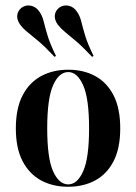

<svg xmlns="http://www.w3.org/2000/svg" viewBox="-20 -690 512 721"><path d="M235.5 11.3Q178.2 11.3 134.3 -12.5Q90.3 -36.3 64.9 -84.7Q39.5 -133.1 39.5 -208.1Q39.5 -283.1 64.9 -331.9Q90.3 -380.6 134.7 -404.4Q179 -428.2 236.3 -428.2Q293.5 -428.2 337.5 -404.4Q381.5 -380.6 406.5 -331.9Q431.5 -283.1 431.5 -208.1Q431.5 -133.1 406.5 -84.7Q381.5 -36.3 337.5 -12.5Q293.5 11.3 235.5 11.3ZM236.3 2.4Q270.2 2.4 292.3 -46.8Q314.5 -96 314.5 -208.1Q314.5 -320.2 292.3 -369.8Q270.2 -419.4 236.3 -419.4Q201.6 -419.4 179.4 -369.8Q157.3 -320.2 157.3 -208.1Q157.3 -96 179.4 -46.8Q201.6 2.4 236.3 2.4ZM184.7 -476.6Q150.8 -512.9 126.2 -533.9Q101.6 -554.8 84.3 -568.5Q66.9 -582.3 55.6 -597.6Q42.7 -616.1 44.8 -633.1Q46.8 -650 61.3 -661.3Q77.4 -672.6 96.4 -668.5Q115.3 -664.5 127.4 -646.8Q138.7 -631.5 144 -609.7Q149.2 -587.9 158.5 -556.9Q167.7 -525.8 190.3 -479.8ZM325.8 -476.6Q291.9 -512.9 267.3 -533.9Q242.7 -554.8 225.8 -568.5Q208.9 -582.3 196.8 -597.6Q183.9 -616.1 185.9 -633.1Q187.9 -650 202.4 -661.3Q218.5 -672.6 237.5 -668.5Q256.5 -664.5 268.5 -646.8Q279.8 -631.5 285.1 -609.7Q290.3 -587.9 299.6 -556.9Q308.9 -525.8 331.5 -479.8Z"/></svg>

Font: Playfair 144pt SemiCondensed
Style: Bold
Weight: 700
Width: 4
Designer: Claus Eggers Sørensen
Foundry: Claus Eggers Sørensen
Version: Version 2.203